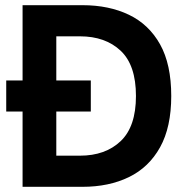

<svg xmlns="http://www.w3.org/2000/svg" viewBox="-20 -720 713 740"><path d="M67 0V-290H4V-410H67V-700H298Q400 -700 477 -663Q554 -626 597 -549Q640 -472 640 -350Q640 -230 597 -152.5Q554 -75 477 -37.5Q400 0 298 0ZM197 -120H288Q386 -120 445 -176Q504 -232 504 -350Q504 -469 445 -524.5Q386 -580 288 -580H197V-410H330V-290H197Z"/></svg>

Font: Zen Kaku Gothic New Black
Style: Regular
Weight: 900
Designer: Yoshimichi Ohira
Foundry: Positype
Version: Version 1.001